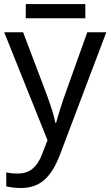

<svg xmlns="http://www.w3.org/2000/svg" viewBox="-20 -697 550 957"><path d="M108.4 -606H405.3V-676.8H108.4ZM216.8 2 189 73.2C164.1 137.7 126 168 69.8 168C46.9 168 27.3 166 11.2 162.1V231.9C35.2 237.3 59.6 240.2 84 240.2C129.4 240.2 168 227.5 198.7 201.7C229.5 175.8 256.3 133.3 278.8 74.2L509.8 -536.1H415L306.2 -231.9C298.8 -211.9 290 -185.5 279.8 -152.8C269.5 -119.6 262.7 -97.2 259.8 -85H255.9C250.5 -115.7 235.4 -164.6 210.9 -231L95.2 -536.1H1Z"/></svg>

Font: Noto Reveo Sans
Style: Regular
Weight: 400
Designer: Monotype Design team
Foundry: Monotype Imaging Inc.
Version: Version 1.04